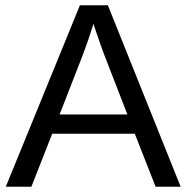

<svg xmlns="http://www.w3.org/2000/svg" viewBox="-20 -708 707 728"><path d="M665 0H570L491 -201H178L99 0H2L283 -688H389ZM348 -577 334 -618 330 -604Q317 -561 294 -500L206 -274H463L375 -501Q361 -538 348 -577Z"/></svg>

Font: Libra Sans
Style: Regular
Weight: 400
Foundry: Context Ltd
Version: Version 1.002